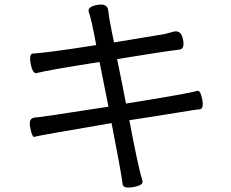

<svg xmlns="http://www.w3.org/2000/svg" viewBox="-20 -805 1040 864"><path d="M413 -602Q391 -722 379 -752Q373 -775 418 -783Q463 -791 467 -758L472 -722Q484 -656 493 -614Q689 -646 722 -652L763 -663Q795 -670 803.5 -628Q812 -586 789 -582Q714 -573 507 -539Q523 -463 547 -339Q822 -383 868 -396Q882 -400 890 -358Q898 -316 879 -313Q874 -314 777.5 -298Q681 -282 562 -264Q603 -47 621 9Q627 28 581.5 36.5Q536 45 532 25Q524 -38 482 -251Q157 -196 133 -189Q125 -187 116 -230.5Q107 -274 137 -276Q155 -276 468 -325Q450 -414 428 -526Q197 -490 144 -476Q127 -473 118 -518Q110 -563 128 -564Q189 -567 413 -602Z"/></svg>

Font: Raw Maruko Gothic CJK TC
Style: Regular
Weight: 400
Version: Version 1.001